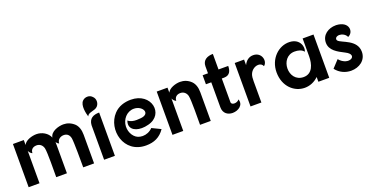

<svg xmlns="http://www.w3.org/2000/svg" viewBox="-28 -1439 4179 2159"><g transform="rotate(-20 2061.0 -359.5)"><path d="M180 -517H50V0H180V-388C187 -369 205 -350 221 -345C221 -385 247 -412 294 -412C329 -412 361 -391 372 -348C384 -298 380 -68 380 0H508V-342C508 -353 508 -362 507 -373C516 -360 529 -349 541 -345C540 -384 574 -416 620 -416C663 -416 688 -389 695 -348C703 -299 703 -68 703 0H833V-342C833 -401 818 -446 788 -477C749 -514 704 -531 657 -531C598 -531 501 -502 492 -433C467 -494 400 -531 335 -531C283 -531 203 -509 180 -458Z M953 0H1082V-518C1011 -518 958 -492 953 -413ZM1018 -731C995 -731 975 -723 959 -707C915 -663 939 -561 952 -519C968 -564 1041 -551 1077 -587C1093 -604 1101 -624 1101 -647C1101 -670 1093 -690 1076 -706C1060 -723 1041 -731 1018 -731Z M1554 -200C1766 -252 1711 -532 1464 -532C1389 -532 1314 -510 1261 -453C1115 -299 1184 11 1453 11C1549 11 1623 -22 1678 -103L1573 -154C1540 -119 1496 -102 1453 -102C1443 -102 1433 -103 1424 -105C1353 -116 1308 -193 1311 -267C1314 -349 1376 -425 1462 -425C1566 -425 1626 -310 1501 -298C1485 -296 1467 -295 1450 -295C1414 -295 1378 -301 1350 -325C1318 -246 1375 -189 1474 -189C1498 -189 1525 -192 1554 -200Z M1900 -518H1771V0H1900V-388C1908 -369 1926 -350 1942 -345C1942 -385 1969 -412 2014 -412C2049 -412 2082 -391 2093 -348C2105 -298 2101 -68 2101 0H2229V-342C2229 -401 2214 -446 2184 -477C2146 -515 2100 -531 2053 -531C2002 -531 1922 -507 1900 -458Z M2383 -514H2319V-406H2383V-107C2383 -32 2437 0 2493 0C2562 0 2633 -48 2604 -121C2594 -104 2569 -94 2548 -94C2527 -94 2509 -103 2509 -123V-406H2537C2609 -406 2625 -462 2625 -514H2509V-700C2444 -700 2383 -673 2383 -598Z M2705 0H2835V-210C2835 -237 2834 -269 2837 -301C2844 -372 2900 -410 2946 -410C2971 -410 2993 -398 3002 -374C3057 -415 3032 -532 2929 -532C2876 -532 2839 -500 2817 -454V-520H2705Z M3517 0H3647V-518H3517V-305C3517 -212 3487 -106 3381 -106C3191 -106 3197 -411 3381 -411C3420 -411 3466 -402 3489 -369C3513 -412 3492 -526 3364 -531C3233 -536 3111 -421 3111 -260C3111 -88 3229 12 3352 12C3410 12 3469 -10 3517 -57Z M4004 -359C4081 -391 4078 -522 3924 -530H3917C3828 -530 3746 -477 3746 -383C3746 -291 3830 -247 3915 -204C4051 -136 3907 -46 3807 -165L3727 -79C3773 -18 3842 10 3908 10C4004 10 4092 -48 4092 -150C4092 -296 3912 -322 3876 -362C3861 -379 3870 -402 3894 -410C3900 -412 3907 -414 3916 -414C3946 -414 3988 -397 4004 -359Z"/></g></svg>

Font: Mesarto
Style: Regular
Weight: 700
Designer: Mohamed Gaber
Foundry: Kief Type Foundry
Version: Version 2.020